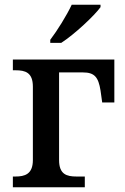

<svg xmlns="http://www.w3.org/2000/svg" viewBox="-20 -786 523 806"><path d="M191 -606H237C293 -642 377 -721 402 -756V-766H281C260 -721 220 -657 191 -619ZM34 0H336V-45H301C260 -45 228 -54 228 -114V-482H328C377 -482 393 -462 402 -406L409 -356H460V-536H34V-491H45C86 -491 118 -482 118 -422V-114C118 -54 83 -45 45 -45H34Z"/></svg>

Font: Noto Serif Medium
Style: Regular
Weight: 500
Designer: Monotype Design Team
Foundry: Monotype Imaging Inc.
Version: Version 2.013